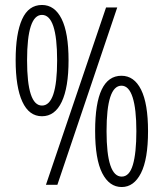

<svg xmlns="http://www.w3.org/2000/svg" viewBox="-20 -744 658 773"><path d="M149 -724Q200 -724 228 -668Q256 -612 256 -501Q256 -392 228.5 -334Q201 -276 149 -276Q97 -276 70 -334.5Q43 -393 43 -502Q43 -609 69 -666.5Q95 -724 149 -724ZM452 -714 211 0H165L407 -714ZM149 -684Q89 -684 89 -501Q89 -319 149 -319Q210 -319 210 -501Q210 -684 149 -684ZM469 -439Q520 -439 548 -383Q576 -327 576 -216Q576 -103 547.5 -47Q519 9 470 9Q420 9 391.5 -47Q363 -103 363 -217Q363 -439 469 -439ZM469 -399Q409 -399 409 -216Q409 -33 470 -33Q501 -33 515 -80.5Q529 -128 529 -216Q529 -305 514 -352Q499 -399 469 -399Z"/></svg>

Font: Noto Sans ExtraCondensed Light
Style: Regular
Weight: 300
Width: 2
Designer: Monotype Design Team
Foundry: Monotype Imaging Inc.
Version: Version 2.013; ttfautohint (v1.8.4.7-5d5b)